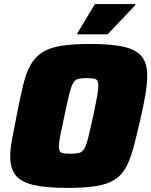

<svg xmlns="http://www.w3.org/2000/svg" viewBox="-20 -911 740 939"><path d="M310 8Q203 8 141.5 -7Q80 -22 55 -55.5Q30 -89 30 -146Q30 -184 40 -235.5Q50 -287 63 -354Q79 -437 93.5 -496.5Q108 -556 130 -594.5Q152 -633 187.5 -655.5Q223 -678 280 -687Q337 -696 423 -696Q530 -696 590 -681Q650 -666 675 -632.5Q700 -599 700 -541Q700 -502 691.5 -451Q683 -400 668 -334Q649 -250 633 -190.5Q617 -131 596 -92.5Q575 -54 540.5 -32Q506 -10 450.5 -1Q395 8 310 8ZM325 -159Q351 -159 366.5 -163Q382 -167 392 -183.5Q402 -200 411.5 -238Q421 -276 436 -344Q448 -401 454.5 -437Q461 -473 461 -492Q461 -519 447.5 -524Q434 -529 404 -529Q378 -529 362.5 -525Q347 -521 337.5 -504.5Q328 -488 318.5 -450Q309 -412 295 -344Q282 -285 275 -249.5Q268 -214 268 -194Q268 -169 281.5 -164Q295 -159 325 -159ZM358 -743V-748L444 -891H642V-886L506 -743Z"/></svg>

Font: Saira Black
Style: Italic
Weight: 900
Italic angle: -12°
Designer: Hector Gatti with collaboration of the Omnibus-Type team
Foundry: Omnibus-Type
Version: Version 1.100; ttfautohint (v1.8.3)